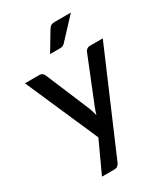

<svg xmlns="http://www.w3.org/2000/svg" viewBox="-217 -826 956 1093"><g transform="rotate(-30 261.0 -279.0)"><path d="M237 145 518 -510H432C425.3 -510 419.2 -508 413.8 -504C408.2 -500 404.3 -495 402 -489L285.5 -200C282.2 -191.7 279.1 -183.3 276.2 -175C273.4 -166.7 270.7 -158.2 268 -149.5C264 -166.2 259 -182.8 253 -199.5L131.5 -489C129.2 -494.7 125.6 -499.6 120.7 -503.7C115.9 -507.9 109 -510 100 -510H6.5L214.5 -34.5L120.5 169.5H200C210.7 169.5 218.6 167.3 223.7 163C228.9 158.7 233.3 152.7 237 145ZM434 -728H329.5C317.5 -728 308.4 -726 302.2 -722C296.1 -718 290.7 -711.8 286 -703.5L213.5 -582.5H277.5C285.8 -582.5 292.6 -583.7 297.7 -586C302.9 -588.3 308.2 -592.5 313.5 -598.5Z"/></g></svg>

Font: Lato Semibold
Style: Regular
Weight: 600
Designer: Lukasz Dziedzic
Foundry: tyPoland Lukasz Dziedzic
Version: Version 2.006; 2014-01-15